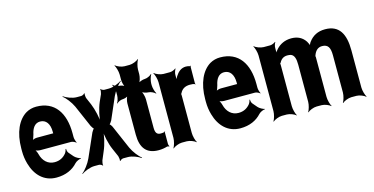

<svg xmlns="http://www.w3.org/2000/svg" viewBox="-73 -1037 2781 1426"><g transform="rotate(-15 1318.0 -324.5)"><path d="M213 -538C184 -538 158 -531 135 -518C69 -479 26 -390 26 -265V-246C26 -211 31 -178 40 -147C66 -55 128 10 224 10C296 10 350 -16 387 -57C398 -69 423 -80 434 -79L435 -83C423 -84 397 -98 386 -111L356 -146C349 -154 346 -169 347 -177L343 -178C342 -170 335 -153 329 -146C308 -120 279 -104 240 -104C188 -104 152 -140 139 -192C136 -206 126 -226 119 -233L118 -229C126 -223 145 -218 159 -218H396C408 -218 426 -209 433 -202L435 -204C430 -212 423 -234 423 -248V-278C423 -434 354 -538 213 -538ZM284 -326V-320C284 -317 284 -311 286 -310L288 -312C287 -314 282 -314 280 -314H159C146 -314 126 -308 118 -301L120 -297C128 -305 136 -328 140 -344C149 -389 171 -424 212 -424C258 -424 284 -387 284 -326Z M612 -449 589 -502C585 -511 584 -533 586 -540L583 -542C580 -535 565 -528 557 -528H522C489 -528 445 -546 423 -562L421 -559C443 -543 477 -500 494 -463L567 -295C571 -287 583 -268 589 -268V-272C583 -272 571 -253 567 -245L488 -66C471 -28 437 15 416 31L417 35C438 18 484 0 517 0H552C560 0 576 7 579 14L581 12C578 5 582 -17 585 -25L612 -89C632 -134 648 -204 648 -243H644C644 -204 659 -134 679 -89L707 -25C710 -17 713 5 710 12L713 14C716 7 731 0 739 0H775C807 0 851 18 873 34L875 31C853 15 819 -28 802 -65L724 -245C721 -253 708 -272 702 -272V-268C708 -268 721 -287 725 -295L798 -463C815 -500 848 -543 870 -559L869 -562C847 -546 802 -528 770 -528H735C727 -528 711 -535 708 -542L706 -540C709 -533 705 -511 702 -503L678 -449C658 -403 643 -332 643 -293H647C647 -332 631 -404 612 -449Z M1009 10C1035 10 1056 6 1076 0C1080 -1 1088 1 1091 4L1093 1C1091 -2 1087 -11 1087 -16V-104C1087 -107 1089 -110 1091 -112L1089 -115C1087 -113 1085 -109 1083 -109C1075 -107 1066 -106 1056 -106C1027 -106 1015 -122 1015 -161V-380C1015 -401 1005 -438 994 -449L991 -446C1000 -435 1029 -425 1046 -425C1063 -425 1090 -412 1099 -401L1101 -404C1093 -415 1083 -449 1083 -470V-483C1083 -504 1093 -538 1101 -549L1099 -552C1090 -541 1063 -528 1046 -528C1029 -528 1000 -518 991 -507L994 -504C1005 -515 1015 -552 1015 -573V-608C1015 -632 1026 -669 1035 -682L1033 -684C1021 -672 987 -658 964 -658H925C902 -658 868 -672 856 -684L854 -682C863 -669 874 -632 874 -608V-567C874 -548 882 -517 892 -507L895 -510C887 -520 862 -528 848 -528C833 -528 810 -539 802 -549L800 -546C808 -536 816 -508 816 -490V-464C816 -445 808 -417 800 -407L802 -404C810 -414 833 -425 848 -425C862 -425 887 -433 895 -443L892 -446C882 -436 874 -405 874 -387V-146C874 -43 917 10 1009 10Z M1399 -391 1400 -393C1398 -395 1397 -399 1397 -403L1398 -527C1398 -529 1400 -532 1401 -533L1399 -536C1398 -535 1396 -533 1394 -533C1386 -536 1373 -538 1364 -538C1327 -538 1302 -515 1283 -485C1277 -474 1269 -458 1267 -449L1270 -448C1274 -457 1274 -475 1273 -488V-497C1272 -511 1280 -534 1286 -542L1284 -545C1276 -537 1254 -528 1240 -528H1190C1167 -528 1132 -542 1120 -554L1118 -552C1127 -539 1138 -502 1138 -478V-50C1138 -26 1127 11 1118 24L1120 26C1132 14 1166 0 1189 0H1227C1250 0 1285 14 1297 26L1298 24C1289 11 1279 -26 1279 -50V-334C1279 -337 1279 -350 1277 -351L1275 -348C1276 -347 1281 -354 1282 -356C1296 -385 1321 -400 1358 -400C1371 -400 1392 -400 1399 -391Z M1627 -538C1598 -538 1572 -531 1549 -518C1483 -479 1440 -390 1440 -265V-246C1440 -211 1445 -178 1454 -147C1480 -55 1542 10 1638 10C1710 10 1764 -16 1801 -57C1812 -69 1837 -80 1848 -79L1849 -83C1837 -84 1811 -98 1800 -111L1770 -146C1763 -154 1760 -169 1761 -177L1757 -178C1756 -170 1749 -153 1743 -146C1722 -120 1693 -104 1654 -104C1602 -104 1566 -140 1553 -192C1550 -206 1540 -226 1533 -233L1532 -229C1540 -223 1559 -218 1573 -218H1810C1822 -218 1840 -209 1847 -202L1849 -204C1844 -212 1837 -234 1837 -248V-278C1837 -434 1768 -538 1627 -538ZM1698 -326V-320C1698 -317 1698 -311 1700 -310L1702 -312C1701 -314 1696 -314 1694 -314H1573C1560 -314 1540 -308 1532 -301L1534 -297C1542 -305 1550 -328 1554 -344C1563 -389 1585 -424 1626 -424C1672 -424 1698 -387 1698 -326Z M2113 -423C2123 -423 2131 -422 2139 -420C2166 -411 2174 -379 2174 -335V-50C2174 -26 2163 11 2154 24L2156 26C2168 14 2202 0 2225 0H2264C2287 0 2321 14 2333 26L2334 24C2325 11 2315 -26 2315 -50V-357C2314 -358 2314 -365 2313 -366L2312 -362C2313 -362 2315 -367 2315 -368C2326 -400 2346 -423 2380 -423C2425 -423 2441 -396 2441 -336V-50C2441 -26 2430 11 2421 24L2423 26C2435 14 2469 0 2492 0H2532C2555 0 2589 14 2601 26L2603 24C2594 11 2583 -26 2583 -50V-336C2583 -462 2542 -538 2434 -538C2376 -538 2337 -515 2309 -478C2301 -469 2294 -452 2294 -443H2298C2298 -452 2289 -472 2282 -483C2259 -518 2224 -538 2174 -538C2124 -538 2086 -518 2059 -489C2049 -479 2037 -462 2033 -452L2037 -450C2041 -461 2042 -480 2041 -495V-498C2040 -512 2047 -534 2053 -541L2051 -544C2044 -537 2023 -528 2010 -528H1960C1937 -528 1901 -542 1889 -554L1887 -552C1896 -539 1907 -502 1907 -478V-50C1907 -26 1896 11 1887 24L1889 26C1901 14 1935 0 1958 0H1996C2019 0 2054 14 2066 26L2067 24C2058 11 2048 -26 2048 -50V-361C2048 -364 2048 -378 2046 -379L2043 -376C2045 -375 2050 -382 2052 -384C2064 -408 2084 -423 2113 -423Z"/></g></svg>

Font: Asimov
Style: EdgeExtreme
Weight: 500
Designer: Google
Version: Version 2.000980: 2014